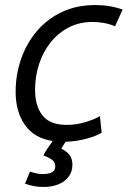

<svg xmlns="http://www.w3.org/2000/svg" viewBox="-20 -550 510 761"><path d="M153 191Q134 191 116.5 188Q99 185 79 178L99 130Q110 134 123 137Q136 140 149 140Q172 140 185.5 133Q199 126 199 110Q199 95 189.5 86Q180 77 152 66Q158 53 168.5 38Q179 23 189 9Q116 -2 79 -54.5Q42 -107 42 -186Q42 -254 63.5 -316Q85 -378 125.5 -426Q166 -474 224.5 -502Q283 -530 358 -530Q387 -530 414 -525.5Q441 -521 466 -512L436 -446Q414 -455 391.5 -459Q369 -463 347 -463Q295 -463 253 -441.5Q211 -420 181 -382.5Q151 -345 135 -296.5Q119 -248 119 -194Q119 -130 148.5 -92.5Q178 -55 244 -55Q285 -55 323.5 -67.5Q362 -80 376 -90L383 -24Q364 -12 325.5 -1Q287 10 240 12Q235 19 230.5 26.5Q226 34 223 39Q246 51 256.5 65.5Q267 80 267 103Q267 131 251.5 151Q236 171 210.5 181Q185 191 153 191Z"/></svg>

Font: Ubuntu Sans
Style: Italic
Weight: 400
Italic angle: -13.5°
Designer: Dalton Maag Ltd
Foundry: Dalton Maag Ltd
Version: Version 1.006